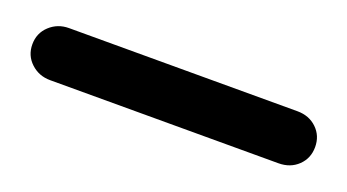

<svg xmlns="http://www.w3.org/2000/svg" viewBox="-26 -108 551 305"><g transform="rotate(20 250.0 44.0)"><path d="M57 88Q38 88 24.5 75.5Q11 63 11 44Q11 25 24.5 12.5Q38 0 57 0H443Q463 0 476 12.5Q489 25 489 44Q489 63 476 75.5Q463 88 443 88Z"/></g></svg>

Font: Nunito ExtraLight ExtraBold
Style: Regular
Weight: 800
Version: Version 3.602